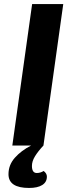

<svg xmlns="http://www.w3.org/2000/svg" viewBox="-20 -720 390 950"><path d="M139 -700H293L195 0H41ZM22 142Q22 96 53.5 60.5Q85 25 134 0H195Q168 29 153 53.5Q138 78 138 101Q138 136 162 136Q180 136 196 126Q212 138 212 154Q212 181 189 195.5Q166 210 124 210Q22 210 22 142Z"/></svg>

Font: Krub
Style: Bold Italic
Weight: 700
Italic angle: -8°
Designer: Ekaluck Peanpanawate
Foundry: Cadson Demak Co.,Ltd.
Version: Version 1.000; ttfautohint (v1.6)